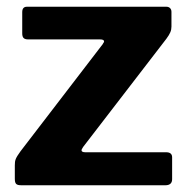

<svg xmlns="http://www.w3.org/2000/svg" viewBox="-20 -550 559 570"><path d="M471 0C484 0 491 -6 491 -18V-83C491 -93 485 -98 473 -98H233C226 -98 222 -100 222 -104C222 -106 224 -109 227 -114L474 -435C485 -450 489 -459 489 -471V-515C489 -524 483 -530 474 -530H60C51 -530 46 -525 46 -514V-451C46 -438 51 -433 64 -433H277C285 -433 289 -431 289 -427C289 -424 286 -422 285 -419L41 -101C26 -80 24 -75 24 -59V-20C24 -4 28 0 44 0Z"/></svg>

Font: Libre Franklin
Style: Bold
Weight: 700
Designer: Pablo Impallari, Rodrigo Fuenzalida
Foundry: Impallari Type
Version: Version 1.002; ttfautohint (v1.5)